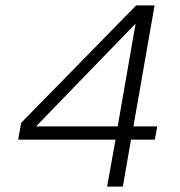

<svg xmlns="http://www.w3.org/2000/svg" viewBox="-20 -688 662 708"><path d="M375 0 406 -173H47L58 -235L482 -668H550L472 -222H560L551 -173H463L433 0ZM480 -601 113 -222H414Z"/></svg>

Font: Celebes Light
Style: Italic
Weight: 300
Italic angle: -10°
Designer: Anugrah Pasau
Foundry: Lafontype
Version: Version 1.000; ttfautohint (v1.8.4)